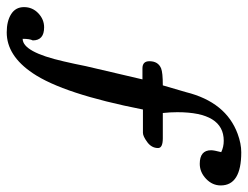

<svg xmlns="http://www.w3.org/2000/svg" viewBox="-106 -646 766 594"><g transform="rotate(90 277.0 -349.0)"><path d="M553.7 -648.9Q553.7 -623 533.2 -603.5Q512.7 -584 486.8 -584Q444.8 -584 444.8 -619.1Q444.8 -627.9 450.7 -650.4Q434.6 -658.2 415.5 -658.2Q327.1 -658.2 327.1 -514.6Q327.1 -492.7 329.6 -469.7H407.7Q438 -469.7 438 -455.1Q438 -435.1 419.7 -421.6Q401.4 -408.2 391.1 -408.2H318.8Q270.5 -162.1 206.5 -67.4Q152.3 13.2 80.1 13.2Q45.4 13.2 23.7 -0.5Q2 -14.2 2 -40.3Q2 -66.4 21 -84.5Q40 -102.5 64.5 -102.5Q105 -102.5 105 -67.4Q100.1 -58.1 100.1 -36.1Q141.1 -36.1 169.9 -163.1Q177.7 -196.3 184.6 -231.4L225.6 -406.7H191.4Q169.4 -406.7 169.4 -428.2Q169.4 -455.1 191.4 -464.4Q204.6 -469.7 244.1 -469.7L265.1 -541.5Q295.9 -665 394 -701.2Q424.3 -712.4 451.2 -712.4Q553.7 -712.4 553.7 -648.9Z"/></g></svg>

Font: Corben
Style: Regular
Weight: 400
Designer: vernon adams
Foundry: vernon adams
Version: Version 1.101